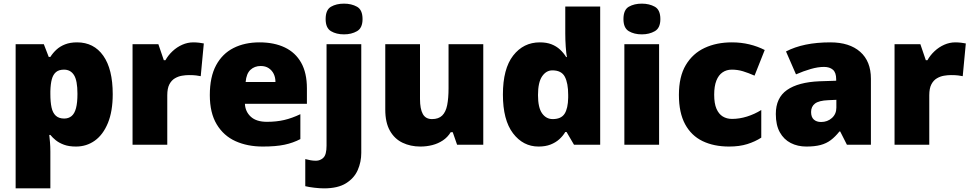

<svg xmlns="http://www.w3.org/2000/svg" viewBox="-20 -796 5343 1056"><path d="M404 -563Q496 -563 548 -489.5Q600 -416 600 -278Q600 -184 573.5 -119.5Q547 -55 501.5 -22.5Q456 10 398 10Q359 10 332 0Q305 -10 287 -24.5Q269 -39 257 -54H251Q253 -35 255 -13Q257 9 257 38V240H66V-553H221L248 -483H257Q271 -505 290.5 -523Q310 -541 338 -552Q366 -563 404 -563ZM332 -413Q304 -413 288 -399.5Q272 -386 265 -360Q258 -334 257 -294V-279Q257 -235 263.5 -205Q270 -175 287 -159.5Q304 -144 333 -144Q357 -144 373.5 -157.5Q390 -171 398 -201Q406 -231 406 -280Q406 -353 387 -383Q368 -413 332 -413Z M1043 -563Q1059 -563 1076 -561Q1093 -559 1101 -557L1084 -377Q1074 -379 1059.5 -381Q1045 -383 1019 -383Q1001 -383 980.5 -379.5Q960 -376 941.5 -365Q923 -354 911.5 -332Q900 -310 900 -272V0H709V-553H851L881 -465H890Q905 -492 929 -514.5Q953 -537 982.5 -550Q1012 -563 1043 -563Z M1407 -563Q1488 -563 1546.5 -535Q1605 -507 1636.5 -451Q1668 -395 1668 -310V-225H1327Q1329 -182 1359.5 -154Q1390 -126 1448 -126Q1500 -126 1543 -136Q1586 -146 1632 -168V-31Q1592 -10 1544.5 0Q1497 10 1425 10Q1341 10 1275.5 -19.5Q1210 -49 1172 -112Q1134 -175 1134 -273Q1134 -373 1168.5 -437Q1203 -501 1264.5 -532Q1326 -563 1407 -563ZM1414 -433Q1380 -433 1357.5 -412Q1335 -391 1331 -345H1495Q1495 -370 1485.5 -389.5Q1476 -409 1458 -421Q1440 -433 1414 -433Z M1762 240Q1739 240 1709 236.5Q1679 233 1659 228V79Q1675 83 1688.5 85.5Q1702 88 1718 88Q1741 88 1758.5 71.5Q1776 55 1776 5V-553H1967V45Q1967 95 1947.5 139.5Q1928 184 1883 212Q1838 240 1762 240ZM1771 -691Q1771 -742 1800.5 -759Q1830 -776 1872 -776Q1913 -776 1943.5 -759Q1974 -742 1974 -691Q1974 -642 1943.5 -624.5Q1913 -607 1872 -607Q1830 -607 1800.5 -624.5Q1771 -642 1771 -691Z M2638 -553V0H2494L2470 -69H2459Q2442 -41 2415.5 -23.5Q2389 -6 2357.5 2Q2326 10 2292 10Q2238 10 2194 -11Q2150 -32 2124.5 -77Q2099 -122 2099 -193V-553H2290V-251Q2290 -197 2305.5 -169Q2321 -141 2356 -141Q2392 -141 2412 -160.5Q2432 -180 2439.5 -218Q2447 -256 2447 -311V-553Z M2942 10Q2857 10 2801.5 -63Q2746 -136 2746 -276Q2746 -418 2802.5 -490.5Q2859 -563 2949 -563Q2986 -563 3013 -552.5Q3040 -542 3060 -523.5Q3080 -505 3094 -482H3098Q3094 -503 3091.5 -540Q3089 -577 3089 -612V-760H3281V0H3137L3096 -70H3089Q3076 -48 3056 -30Q3036 -12 3008 -1Q2980 10 2942 10ZM3020 -141Q3066 -141 3085 -170Q3104 -199 3105 -259V-274Q3105 -339 3086.5 -374Q3068 -409 3018 -409Q2984 -409 2961.5 -376Q2939 -343 2939 -273Q2939 -204 2961.5 -172.5Q2984 -141 3020 -141Z M3605 -553V0H3414V-553ZM3510 -776Q3551 -776 3581.5 -759Q3612 -742 3612 -691Q3612 -642 3581.5 -624.5Q3551 -607 3510 -607Q3468 -607 3438.5 -624.5Q3409 -642 3409 -691Q3409 -742 3438.5 -759Q3468 -776 3510 -776Z M3990 10Q3906 10 3844 -20Q3782 -50 3748 -113Q3714 -176 3714 -274Q3714 -375 3752 -438.5Q3790 -502 3855.5 -532.5Q3921 -563 4005 -563Q4056 -563 4101.5 -552Q4147 -541 4186 -521L4130 -380Q4096 -395 4066.5 -404Q4037 -413 4005 -413Q3976 -413 3954 -398Q3932 -383 3920 -352.5Q3908 -322 3908 -275Q3908 -227 3920.5 -198Q3933 -169 3955 -155.5Q3977 -142 4006 -142Q4047 -142 4088.5 -155Q4130 -168 4167 -191V-39Q4133 -17 4090 -3.5Q4047 10 3990 10Z M4547 -563Q4652 -563 4711 -511Q4770 -459 4770 -363V0H4638L4601 -73H4597Q4574 -44 4549.5 -25.5Q4525 -7 4493 1.5Q4461 10 4415 10Q4367 10 4329 -9.5Q4291 -29 4269 -68.5Q4247 -108 4247 -169Q4247 -258 4308.5 -301Q4370 -344 4487 -349L4579 -352V-360Q4579 -397 4561 -412.5Q4543 -428 4512 -428Q4479 -428 4439 -416.5Q4399 -405 4358 -387L4303 -513Q4351 -538 4411.5 -550.5Q4472 -563 4547 -563ZM4536 -245Q4484 -243 4462.5 -226.5Q4441 -210 4441 -180Q4441 -152 4456 -138.5Q4471 -125 4496 -125Q4531 -125 4555.5 -147Q4580 -169 4580 -204V-247Z M5234 -563Q5250 -563 5267 -561Q5284 -559 5292 -557L5275 -377Q5265 -379 5250.5 -381Q5236 -383 5210 -383Q5192 -383 5171.5 -379.5Q5151 -376 5132.5 -365Q5114 -354 5102.5 -332Q5091 -310 5091 -272V0H4900V-553H5042L5072 -465H5081Q5096 -492 5120 -514.5Q5144 -537 5173.5 -550Q5203 -563 5234 -563Z"/></svg>

Font: Noto Sans Khmer Black
Style: Regular
Weight: 900
Version: Version 2.003